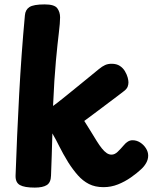

<svg xmlns="http://www.w3.org/2000/svg" viewBox="-20 -842 710 872"><path d="M93.1 -772.4Q95.1 -797.7 113.6 -809.8Q132 -822 182.9 -822Q227.3 -822 240.1 -804.6Q252.9 -787.1 252.9 -763.1Q252.9 -739.1 247.2 -692.3Q241.4 -645.6 233.9 -565.4Q226.4 -485.2 220.9 -360.7Q225.8 -364 241.8 -376.3Q257.8 -388.6 280 -406.7Q302.2 -424.9 328.2 -445.8Q354.1 -466.7 380.1 -488.1Q406.1 -509.6 428.6 -527.8Q444.3 -540.8 457.4 -546.6Q470.4 -552.4 487 -552.4Q509.4 -552.4 524.1 -542.8Q538.7 -533.2 547.3 -518.8Q555.9 -504.3 559.7 -490.6Q563.4 -476.9 563.4 -467.9Q563.4 -457.9 559.7 -448.1Q555.9 -438.3 543.2 -428.4Q529.8 -418 513.1 -405.3Q496.3 -392.7 477.1 -378.3Q457.8 -364 438 -348.8Q418.2 -333.6 398.9 -319.6Q379.7 -305.7 362.7 -292.7Q375.6 -272.7 390.3 -248.7Q405 -224.8 419.2 -201.6Q431.6 -181.7 442.7 -167.9Q453.8 -154.1 464.4 -146.9Q475 -139.7 486.6 -139.7Q501 -139.7 514.4 -152.6Q527.8 -165.4 542.9 -183.1Q550.9 -193.1 560.9 -199.1Q571 -205.1 581.8 -205.1Q600.6 -205.1 616.8 -194.7Q633 -184.2 643 -168.2Q653 -152.2 653 -135.3Q653 -117.9 643.9 -101.9Q634.9 -85.9 621.3 -73.7Q601.9 -55.3 574.5 -36.2Q547.1 -17 515.8 -4.5Q484.4 8 450.2 8Q411.9 8 383.9 -6.3Q355.9 -20.7 333.6 -46Q311.2 -71.3 290.1 -104.3Q264.6 -146.3 249.7 -176.6Q234.9 -206.9 217.9 -236Q216.9 -183 214.9 -134.1Q212.9 -85.1 211.7 -44.2Q210.9 -13.1 192.7 -1.6Q174.6 10 137.9 10Q90.9 10 70.4 -1.6Q49.9 -13.1 50.7 -44.2Q56.9 -223.1 66.9 -410.8Q76.9 -598.4 93.1 -772.4Z"/></svg>

Font: Playpen Sans Arabic
Style: Regular
Weight: 400
Designer: Azza Alameddine, Laura Meseguer, Veronika Burian, José Scaglione
Foundry: TypeTogether
Version: Version 2.000